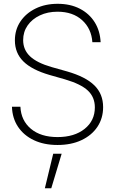

<svg xmlns="http://www.w3.org/2000/svg" viewBox="-20 -759 611 1020"><path d="M285.6 11.2Q213.9 11.2 160.2 -14.2Q106.4 -39.6 75.9 -85.2Q45.4 -130.9 43.5 -191.9H88.4Q91.8 -118.7 144.3 -74.7Q196.8 -30.8 285.6 -30.8Q375 -30.8 429.4 -74.2Q483.9 -117.7 483.9 -188.5Q483.9 -242.7 447 -277.6Q410.2 -312.5 325.2 -337.4L243.2 -360.8Q148.9 -388.2 104 -432.9Q59.1 -477.5 59.1 -544.4Q59.1 -601.1 88.4 -644.8Q117.7 -688.5 168.9 -713.6Q220.2 -738.8 286.6 -738.8Q353.5 -738.8 403.8 -712.9Q454.1 -687 482.9 -641.1Q511.7 -595.2 514.6 -534.7H470.7Q465.8 -606.9 416.3 -651.9Q366.7 -696.8 285.6 -696.8Q232.9 -696.8 191.7 -677.2Q150.4 -657.7 126.7 -623.8Q103 -589.8 103 -545.9Q103 -494.6 139.4 -460Q175.8 -425.3 253.9 -402.8L336.9 -379.4Q435.1 -351.1 481.4 -305.4Q527.8 -259.8 527.8 -189.9Q527.8 -130.9 497.6 -85.4Q467.3 -40 412.8 -14.4Q358.4 11.2 285.6 11.2ZM218.3 241.2 262.7 57.6H307.6L252.4 241.2Z"/></svg>

Font: Inter Display ExtraLight
Style: Regular
Weight: 200
Designer: Rasmus Andersson
Foundry: rsms
Version: Version 4.000;git-a52131595